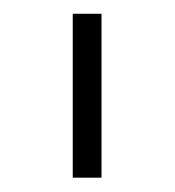

<svg xmlns="http://www.w3.org/2000/svg" viewBox="-20 -747 250 275"><path d="M125.4 -727.3V-492.5H84.2V-727.3Z"/></svg>

Font: Inter UI Extra Light
Style: Regular
Weight: 200
Designer: Rasmus Andersson
Foundry: rsms
Version: 3.2;8d6f07862